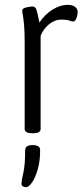

<svg xmlns="http://www.w3.org/2000/svg" viewBox="-20 -549 341 794"><path d="M112 2Q82 2 82 -16V-373Q82 -420 79.5 -446.5Q77 -473 74.5 -486.5Q72 -500 72 -506Q72 -514 87.5 -518Q103 -522 114 -522Q126 -522 130.5 -509.5Q135 -497 143 -456Q166 -490 197.5 -509.5Q229 -529 260 -529Q279 -529 290 -521Q301 -513 301 -500Q301 -485 295.5 -472.5Q290 -460 283 -460Q277 -460 266.5 -464Q256 -468 235 -468Q206 -468 182.5 -448.5Q159 -429 148 -401V-16Q148 2 117 2ZM88 225Q82 225 75.5 222Q69 219 69 211Q69 197 76.5 165.5Q84 134 84 72Q84 51 115 51Q146 51 146 72Q146 117 136 151.5Q126 186 112.5 205.5Q99 225 88 225Z"/></svg>

Font: Asap Condensed Light
Style: Regular
Weight: 300
Width: 3
Designer: Pablo Cosgaya
Foundry: Omnibus-Type
Version: Version 3.001; ttfautohint (v1.8.4.7-5d5b)